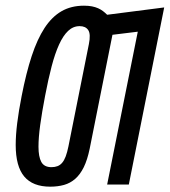

<svg xmlns="http://www.w3.org/2000/svg" viewBox="-20 -665 612 692"><path d="M366.2 0 476.6 -550.8 385.3 -539.6 303.2 -128.9Q294.9 -88.9 282 -62.5Q269 -36.1 251.2 -20.5Q233.4 -4.9 210.7 1.5Q188 7.8 161.1 7.8Q98.1 7.8 67.4 -28.8Q36.6 -65.4 36.6 -142.6Q36.6 -177.7 42 -221.4Q47.4 -265.1 58.1 -319.3Q74.2 -401.9 94.2 -462.9Q114.3 -523.9 140.6 -564.2Q167 -604.5 201.7 -624.5Q236.3 -644.5 282.7 -644.5Q298.8 -644.5 311.3 -642.1Q323.7 -639.6 333.5 -635.3Q343.3 -630.9 351.1 -625Q358.9 -619.1 366.2 -611.8L571.8 -638.2L444.3 0ZM142.6 -319.8Q131.3 -261.2 125 -215.3Q118.7 -169.4 118.7 -136.2Q118.7 -100.1 128.9 -81.3Q139.2 -62.5 165.5 -62.5Q177.7 -62.5 187.3 -66.2Q196.8 -69.8 204.1 -78.4Q211.4 -86.9 216.8 -101.3Q222.2 -115.7 226.6 -137.2L300.3 -505.9Q307.6 -542 298.1 -556.4Q288.6 -570.8 267.1 -570.8Q243.7 -570.8 225.6 -553.7Q207.5 -536.6 192.9 -504.4Q178.2 -472.2 166 -425.5Q153.8 -378.9 142.6 -319.8Z"/></svg>

Font: Code New Roman
Style: Italic
Weight: 400
Italic angle: -11°
Monospace: yes
Designer: Sam Radian
Foundry: Code New Roman
Version: Version 1.508 October 19, 2014